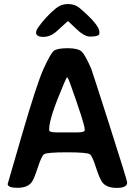

<svg xmlns="http://www.w3.org/2000/svg" viewBox="-20 -939 680 951"><path d="M223.6 -300.3V-294.4Q223.6 -283.2 261.2 -283.2H360.4Q399.4 -283.2 399.4 -293.5V-299.8Q399.4 -324.2 327.1 -526.4Q316.4 -556.2 311.5 -556.2Q310.1 -556.2 296.4 -524.4Q223.6 -354.5 223.6 -300.3ZM472.2 -780.8V-773.4Q472.2 -757.8 425.8 -757.8Q395.5 -757.8 350.1 -803.2Q337.4 -814.9 327.6 -824.7Q317.9 -834.5 316.7 -834.5Q315.4 -834.5 264.2 -787.1Q231 -756.3 194.8 -756.3Q158.7 -756.3 158.7 -777.8Q158.7 -788.6 169.4 -803.7Q206.1 -855 253.4 -895Q281.7 -918.9 316.4 -918.9Q351.1 -918.9 373 -900.4Q472.2 -816.4 472.2 -780.8ZM609.9 -35.2Q609.9 -8.3 558.6 -8.3Q507.3 -8.3 486.8 -36.1Q472.7 -55.2 455.3 -109.6Q438 -164.1 425.8 -174.3Q413.6 -184.6 311.8 -184.6Q210 -184.6 197.5 -174.6Q185.1 -164.6 166.7 -107.9Q148.4 -51.3 136.7 -36.1Q115.7 -8.8 66.9 -8.8Q18.1 -8.8 18.1 -27.8Q18.1 -28.8 90.6 -277.6Q163.1 -526.4 196.5 -599.9Q230 -673.3 246.3 -686.8Q262.7 -700.2 314.9 -700.2Q367.2 -700.2 385 -683.1Q402.8 -666 432.1 -597.7Q437 -585.9 523.4 -315.4Q609.9 -44.9 609.9 -35.2Z"/></svg>

Font: Averia Sans Libre
Style: Bold
Weight: 700
Version: Version 1.002